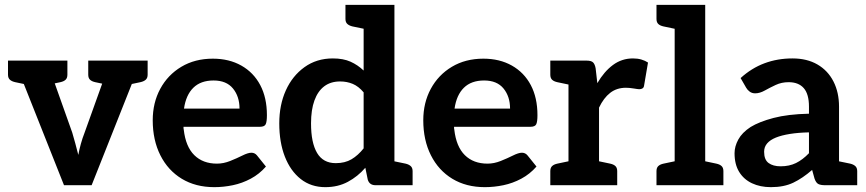

<svg xmlns="http://www.w3.org/2000/svg" viewBox="-20 -764 3573 792"><path d="M244 0 40 -514H145Q159 -514 168.5 -507Q178 -500 181 -490L278 -217Q284 -196 290.5 -173Q297 -150 303 -125Q307 -147 313.5 -170.5Q320 -194 329 -217L427 -490Q431 -500 440 -507Q449 -514 462 -514H562L358 0ZM129 -481V-514H204V-481ZM410 -481V-514H484V-481ZM113 -514 100 -413 43 -425Q29 -428 21 -435Q13 -442 13 -456V-514ZM258 -514V-456Q258 -442 250.5 -435Q243 -428 229 -425L172 -413L159 -514ZM443 -514 430 -413 373 -425Q359 -428 351.5 -435Q344 -442 344 -456V-514ZM589 -514V-456Q589 -442 581 -435Q573 -428 559 -425L502 -413L489 -514Z M864 8Q787 8 730 -26.5Q673 -61 641.5 -123.5Q610 -186 610 -268Q610 -340 641 -397.5Q672 -455 728 -488.5Q784 -522 858 -522Q925 -522 975.5 -493.5Q1026 -465 1053.5 -413Q1081 -361 1081 -289Q1081 -262 1076 -251.5Q1071 -241 1052 -241H737Q737 -238 737 -235Q737 -232 738 -229Q746 -159 781.5 -124Q817 -89 875 -89Q902 -89 929.5 -100Q957 -111 980 -122.5Q1003 -134 1017 -134Q1031 -134 1040 -123L1077 -77Q1050 -46 1014.5 -27Q979 -8 940.5 0Q902 8 864 8ZM739 -316H968Q968 -366 941 -399Q914 -432 861 -432Q808 -432 777.5 -402Q747 -372 739 -316Z M1322 8Q1263 8 1220.5 -25.5Q1178 -59 1155 -118Q1132 -177 1132 -255Q1132 -331 1159 -391Q1186 -451 1236 -487Q1286 -523 1353 -523Q1396 -523 1426 -509.5Q1456 -496 1480 -473V-744H1607V0H1529Q1504 0 1497 -23L1487 -72Q1456 -36 1415 -14Q1374 8 1322 8ZM1365 -91Q1403 -91 1430 -107Q1457 -123 1480 -152V-383Q1459 -408 1435 -418Q1411 -428 1383 -428Q1344 -428 1317.5 -408Q1291 -388 1277 -349.5Q1263 -311 1263 -255Q1263 -175 1288 -133Q1313 -91 1365 -91ZM1505 -744 1492 -643 1434 -655Q1421 -658 1413 -665Q1405 -672 1405 -686V-744ZM1582 0 1595 -101 1653 -89Q1666 -86 1674 -79Q1682 -72 1682 -58V0Z M1980 8Q1903 8 1846 -26.5Q1789 -61 1757.5 -123.5Q1726 -186 1726 -268Q1726 -340 1757 -397.5Q1788 -455 1844 -488.5Q1900 -522 1974 -522Q2041 -522 2091.5 -493.5Q2142 -465 2169.5 -413Q2197 -361 2197 -289Q2197 -262 2192 -251.5Q2187 -241 2168 -241H1853Q1853 -238 1853 -235Q1853 -232 1854 -229Q1862 -159 1897.5 -124Q1933 -89 1991 -89Q2018 -89 2045.5 -100Q2073 -111 2096 -122.5Q2119 -134 2133 -134Q2147 -134 2156 -123L2193 -77Q2166 -46 2130.5 -27Q2095 -8 2056.5 0Q2018 8 1980 8ZM1855 -316H2084Q2084 -366 2057 -399Q2030 -432 1977 -432Q1924 -432 1893.5 -402Q1863 -372 1855 -316Z M2325 0V-514H2399Q2419 -514 2426.5 -506.5Q2434 -499 2437 -482L2444 -421Q2472 -469 2508.5 -496Q2545 -523 2591 -523Q2610 -523 2625.5 -518.5Q2641 -514 2653 -506L2637 -412Q2636 -403 2630.5 -399.5Q2625 -396 2617 -396Q2612 -396 2594 -399Q2576 -402 2562 -402Q2524 -402 2497 -381Q2470 -360 2451 -320V0ZM2427 0 2440 -101 2497 -89Q2511 -86 2518.5 -79Q2526 -72 2526 -58V0ZM2250 0V-58Q2250 -72 2257.5 -79Q2265 -86 2279 -89L2336 -101L2349 0ZM2349 -514 2336 -413 2279 -425Q2265 -428 2257.5 -435Q2250 -442 2250 -456V-514Z M2763 0V-744H2889V0ZM2688 0V-58Q2688 -72 2695.5 -79Q2703 -86 2717 -89L2774 -101L2787 0ZM2865 0 2878 -101 2935 -89Q2949 -86 2956.5 -79Q2964 -72 2964 -58V0ZM2787 -744 2774 -643 2717 -655Q2703 -658 2695.5 -665Q2688 -672 2688 -686V-744Z M3160 8Q3116 8 3082 -8Q3048 -24 3029 -55Q3010 -86 3010 -132Q3010 -160 3025.5 -188.5Q3041 -217 3076 -240Q3112 -262 3171 -277.5Q3230 -293 3317 -295V-324Q3317 -376 3295.5 -400.5Q3274 -425 3233 -425Q3204 -425 3179.5 -413.5Q3155 -402 3134.5 -390.5Q3114 -379 3095 -379Q3082 -379 3072.5 -386Q3063 -393 3058 -402L3035 -442Q3080 -483 3133.5 -503Q3187 -523 3249 -523Q3309 -523 3352 -498Q3395 -473 3418 -428Q3441 -383 3441 -324V0H3384Q3365 0 3355.5 -5Q3346 -10 3340 -27L3330 -63Q3291 -29 3252.5 -10.5Q3214 8 3160 8ZM3200 -78Q3236 -78 3263.5 -91.5Q3291 -105 3317 -132V-218Q3273 -217 3238.5 -211.5Q3204 -206 3180.5 -196.5Q3157 -187 3144.5 -172.5Q3132 -158 3132 -138Q3132 -105 3150.5 -91.5Q3169 -78 3200 -78ZM3416 0 3429 -101 3487 -89Q3500 -86 3508 -79Q3516 -72 3516 -58V0Z"/></svg>

Font: Aleo
Style: Bold
Weight: 700
Designer: Alessio Laiso
Foundry: Alessio Laiso
Version: Version 2.001;gftools[0.9.29]